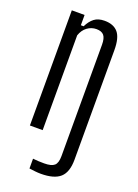

<svg xmlns="http://www.w3.org/2000/svg" viewBox="-153 -671 675 940"><g transform="rotate(20 184.5 -201.5)"><path d="M185 204Q171.5 204 154.5 202.2Q137.5 200.5 124.5 198.5V147.5Q136.5 149 152.2 149.8Q168 150.5 183.5 150.5Q221 150.5 236 137.2Q251 124 251 88V-492.5Q251 -526 239 -540.5Q227 -555 200 -555Q174 -555 152.5 -539.2Q131 -523.5 121 -494V0H54.5V-600H121V-546.5H135.5Q149.5 -575.5 169.8 -591.2Q190 -607 223.5 -607Q270.5 -607 293.8 -579.5Q317 -552 317 -488V83Q317 147.5 285.8 175.8Q254.5 204 185 204Z"/></g></svg>

Font: Big Shoulders Display Thin
Style: Regular
Weight: 400
Version: Version 2.002